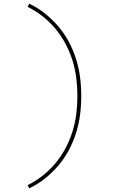

<svg xmlns="http://www.w3.org/2000/svg" viewBox="-20 -861 640 1042"><path d="M139 161 130 144Q174 122 212.5 91.5Q251 61 282 23.5Q313 -14 336 -57.5Q359 -101 373.5 -147.5Q388 -194 394 -242.5Q400 -291 400 -340Q400 -389 394 -437.5Q388 -486 373.5 -532.5Q359 -579 336 -622.5Q313 -666 282 -703.5Q251 -741 212.5 -771.5Q174 -802 130 -824L139 -841Q185 -819 225 -787Q265 -755 297.5 -716.5Q330 -678 354 -633Q378 -588 393 -540Q408 -492 414.5 -441.5Q421 -391 421 -340Q421 -289 414.5 -238.5Q408 -188 393 -140Q378 -92 354 -47Q330 -2 297.5 36.5Q265 75 225 107Q185 139 139 161Z"/></svg>

Font: Iosevka Curly Thin Extended
Style: Regular
Weight: 100
Width: 7
Monospace: yes
Designer: Belleve Invis
Foundry: Belleve Invis
Version: Version 11.1.0; ttfautohint (v1.8.3)